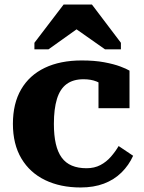

<svg xmlns="http://www.w3.org/2000/svg" viewBox="-20 -817 637 848"><path d="M362 -74Q397 -74 423.5 -88Q450 -102 470 -125Q490 -148 504 -172L568 -129Q549 -87 516.5 -55Q484 -23 439 -6Q394 11 336 11Q247 11 179.5 -21.5Q112 -54 74.5 -117Q37 -180 37 -270Q37 -360 73.5 -422.5Q110 -485 178 -517.5Q246 -550 341 -550Q398 -550 440.5 -542Q483 -534 511 -523.5Q539 -513 552 -505V-339H415V-486Q428 -486 436 -479.5Q444 -473 447.5 -463.5Q451 -454 450.5 -445Q450 -436 448 -431Q431 -447 406.5 -457Q382 -467 349 -467Q303 -467 274 -445.5Q245 -424 231.5 -380Q218 -336 218 -270Q218 -219 226.5 -182Q235 -145 252.5 -121Q270 -97 297.5 -85.5Q325 -74 362 -74ZM386 -797H261L132 -628V-599H194L361 -718L276 -717L444 -599H514V-628Z"/></svg>

Font: Roboto Serif
Style: Bold
Weight: 700
Designer: Greg Gazdowicz
Foundry: Commercial Type
Version: Version 1.008